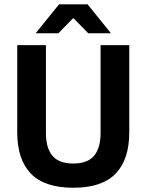

<svg xmlns="http://www.w3.org/2000/svg" viewBox="-20 -846 672 880"><path d="M316 14.5Q184 14.5 121.5 -50.2Q59 -115 59 -239.5V-639H190.5V-236.5Q190.5 -168 220.2 -132.2Q250 -96.5 316 -96.5Q381.5 -96.5 411.2 -132.2Q441 -168 441 -236.5V-639H572.5V-239.5Q572.5 -115 510 -50.2Q447.5 14.5 316 14.5ZM250.5 -826H381.5L487 -695.5V-693.5H384.5L318 -761.5H314L247.5 -693.5H145V-695.5Z"/></svg>

Font: Anek Odia SemiBold
Style: Regular
Weight: 600
Version: Version 1.003